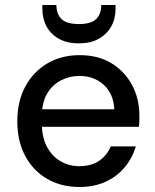

<svg xmlns="http://www.w3.org/2000/svg" viewBox="-20 -734 619 766"><path d="M297 12Q224 12 168 -20.5Q112 -53 80.5 -112Q49 -171 49 -250Q49 -329 80.5 -388Q112 -447 168 -480.5Q224 -514 298 -514Q372 -514 425 -481.5Q478 -449 507 -394.5Q536 -340 536 -274Q536 -264 536 -252.5Q536 -241 534 -228H122V-298H436Q433 -360 394 -395.5Q355 -431 297 -431Q257 -431 222.5 -413Q188 -395 167.5 -359.5Q147 -324 147 -270V-242Q147 -186 167.5 -148Q188 -110 222 -90.5Q256 -71 296 -71Q344 -71 375.5 -92.5Q407 -114 422 -150H522Q508 -103 477.5 -66.5Q447 -30 401.5 -9Q356 12 297 12ZM295 -561Q248 -561 215.5 -579Q183 -597 166 -628Q149 -659 149 -699V-714H205Q205 -678 225.5 -658Q246 -638 295 -638Q343 -638 363.5 -658Q384 -678 384 -714H441V-699Q441 -659 423.5 -628Q406 -597 373.5 -579Q341 -561 295 -561Z"/></svg>

Font: DM Sans 16pt Medium
Style: Regular
Weight: 500
Version: Version 4.004;gftools[0.9.30]